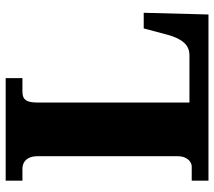

<svg xmlns="http://www.w3.org/2000/svg" viewBox="-59 -695 754 676"><g transform="rotate(-90 318.0 -357.0)"><path d="M20 0V-59H70Q78 -59 86.5 -64.5Q95 -70 100.5 -81.5Q106 -93 106 -109V-602Q106 -620 100 -632Q94 -644 84 -649.5Q74 -655 62 -655H20V-714H381V-655H335Q318 -655 310 -649.5Q302 -644 298.5 -632.5Q295 -621 295 -604V-67H462Q479 -67 492.5 -75Q506 -83 517 -102Q528 -121 536 -153L556 -228H611L605 0Z"/></g></svg>

Font: Noto Serif Khmer SemiCondensed Black
Style: Regular
Weight: 900
Width: 4
Designer: Danh Hong and the Monotype Design Team
Foundry: Monotype Imaging Inc.
Version: Version 2.004